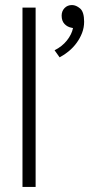

<svg xmlns="http://www.w3.org/2000/svg" viewBox="-20 -740 353 760"><path d="M69 0V-710H121V0ZM264 -630Q247 -633 235.5 -645Q224 -657 224 -678Q224 -696 235.5 -708Q247 -720 265 -720Q281 -720 297 -706.5Q313 -693 313 -654Q313 -631 305 -610Q297 -589 283.5 -570.5Q270 -552 252.5 -537.5Q235 -523 216 -513L196 -541Q226 -556 245 -580Q264 -604 269 -629Z"/></svg>

Font: Mukta Vaani ExtraLight
Style: Regular
Weight: 275
Designer: Noopur Datye, Girish Dalvi, Yashodeep Gholap, Pallavi Karambelkar
Foundry: Ek Type
Version: Version 2.538;PS 1.000;hotconv 16.6.51;makeotf.lib2.5.65220;